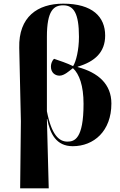

<svg xmlns="http://www.w3.org/2000/svg" viewBox="-20 -788 653 1048"><path d="M90 240H246L236 -138H238C253 -58 287 10 377 10C492 10 588 -72 588 -223C588 -329 516 -392 404 -422V-424C499 -452 554 -504 554 -594C554 -696 485 -768 325 -768C185 -768 81 -696 85 -527L94 -126ZM348 -15C302 -15 261 -52 236 -181V-587C236 -732 274 -759 325 -759C382 -759 411 -716 411 -587C411 -515 395 -452 379 -427C347 -443 302 -458 275 -467C261 -453 258 -436 258 -424C258 -392 280 -375 305 -375C331 -375 358 -401 378 -416C413 -384 436 -320 436 -221C436 -29 386 -15 348 -15Z"/></svg>

Font: Noto Serif Display
Style: Bold
Weight: 700
Designer: Monotype Design Team
Foundry: Monotype Imaging Inc.
Version: Version 2.009